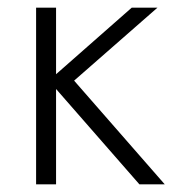

<svg xmlns="http://www.w3.org/2000/svg" viewBox="-20 -480 480 500"><path d="M74 -460V0H126V-460ZM343 0H409L173 -270L390 -460H323L107 -270Z"/></svg>

Font: NM-font
Style: Light
Weight: 500
Designer: ""
Foundry: ""
Version: ""